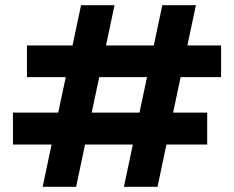

<svg xmlns="http://www.w3.org/2000/svg" viewBox="-20 -720 902 740"><path d="M144.4 0 178.8 -163H29.9V-286.1H204.5L233.4 -422.7H83.9V-544.8H259.5L292.4 -700H421.4L388.5 -544.8H572.7L605.6 -700H735.1L702.2 -544.8H832.1V-422.7H676.1L647.2 -286.1H778.6V-163H621.5L587.1 0H457.6L492 -163H307.8L273.4 0ZM333.4 -286.1H517.6L546.6 -422.7H362.4Z"/></svg>

Font: Envelope Sans Variable
Style: Regular
Weight: 500
Designer: Andreas Rasmussen / Norman Anderson
Foundry: mail.de GmbH
Version: Version 1.150